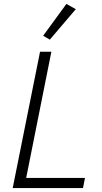

<svg xmlns="http://www.w3.org/2000/svg" viewBox="-20 -963 521 983"><path d="M405 0H45L185 -698H243L114 -52H415ZM368 -916 235 -760 201 -780 320 -943Z"/></svg>

Font: IBM Plex Sans Light
Style: Italic
Weight: 300
Italic angle: -11.31°
Designer: Mike Abbink, Paul van der Laan, Pieter van Rosmalen
Foundry: Bold Monday
Version: Version 3.201